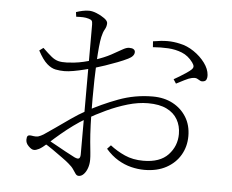

<svg xmlns="http://www.w3.org/2000/svg" viewBox="-54 -826 1108 918"><g transform="rotate(5 500.0 -366.5)"><path d="M278 -728 275 -750Q289 -755 305.5 -758.5Q322 -762 337 -762Q353 -762 374 -753.5Q395 -745 411.5 -733Q428 -721 428 -710Q428 -694 419.5 -679.5Q411 -665 406 -642Q402 -624 399 -593Q396 -562 394 -522Q392 -482 391 -437Q390 -392 390 -346Q390 -269 392 -219Q394 -169 397 -137.5Q400 -106 402 -87Q404 -68 404 -52Q404 -31 397.5 -12.5Q391 6 380 17.5Q369 29 356 29Q347 29 341 21Q335 13 327 0.5Q319 -12 302 -26Q292 -35 269 -51.5Q246 -68 220.5 -86Q195 -104 174 -115L188 -134Q207 -124 232 -110Q257 -96 282.5 -82Q308 -68 328 -58Q345 -50 351 -55Q357 -60 357 -75Q357 -110 357 -170.5Q357 -231 357 -327Q357 -374 357 -431Q357 -488 357 -542.5Q357 -597 357 -639Q357 -681 357 -697Q357 -711 353 -716Q349 -721 338 -724Q325 -728 311 -728.5Q297 -729 278 -728ZM135 -566Q162 -540 178 -527Q194 -514 210.5 -509.5Q227 -505 254 -506Q270 -507 289.5 -509Q309 -511 332.5 -516.5Q356 -522 382 -530Q430 -546 460.5 -562.5Q491 -579 510.5 -590.5Q530 -602 543 -602Q550 -602 555.5 -601Q561 -600 564.5 -597.5Q568 -595 570 -592Q572 -589 572 -584Q572 -564 543 -550Q523 -540 494.5 -529Q466 -518 436.5 -508Q407 -498 383 -491Q364 -486 338.5 -479.5Q313 -473 287.5 -468.5Q262 -464 244 -464Q223 -464 202 -468Q181 -472 160 -490.5Q139 -509 116 -552ZM172 -154Q192 -167 224.5 -190Q257 -213 293.5 -238.5Q330 -264 363 -282Q433 -321 512 -350.5Q591 -380 676 -380Q731 -380 772.5 -358Q814 -336 838 -297Q862 -258 862 -206Q862 -156 838.5 -115.5Q815 -75 771 -51Q727 -27 666 -27Q635 -27 602.5 -35Q570 -43 539 -61.5Q508 -80 480 -112L497 -130Q529 -105 568 -87.5Q607 -70 657 -70Q737 -70 776.5 -112Q816 -154 816 -212Q816 -251 798.5 -281.5Q781 -312 746 -329Q711 -346 657 -346Q610 -346 559 -331Q508 -316 459 -293Q410 -270 367 -245Q339 -229 309.5 -207.5Q280 -186 252 -162.5Q224 -139 198 -115Q170 -90 156 -83Q142 -76 133 -76Q126 -76 119.5 -80Q113 -84 106 -91Q98 -99 95 -106.5Q92 -114 92 -122Q92 -135 96.5 -140Q101 -145 115 -143Q137 -139 148 -142.5Q159 -146 172 -154ZM656 -615 654 -643Q694 -650 723.5 -650Q753 -650 783 -643Q818 -636 850.5 -614Q883 -592 904.5 -563Q926 -534 928 -505Q929 -494 925.5 -485Q922 -476 913 -474Q902 -471 895 -475Q888 -479 879.5 -483.5Q871 -488 853 -484Q842 -482 819 -470.5Q796 -459 781 -451L768 -471Q779 -477 795.5 -487Q812 -497 827.5 -507.5Q843 -518 850 -525Q858 -533 857.5 -540.5Q857 -548 849 -559Q827 -589 796 -601.5Q765 -614 729 -616Q693 -618 656 -615Z"/></g></svg>

Font: Noto Serif KR
Style: Regular
Weight: 200
Designer: Ryoko NISHIZUKA 西塚涼子 (kana & ideographs); Frank Grießhammer (Latin, Greek & Cyrillic); Wenlong ZHANG 张文龙 (bopomofo); San
Foundry: Adobe
Version: Version 2.001;hotconv 1.1.0;makeotfexe 2.6.0